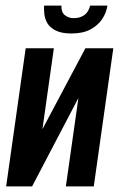

<svg xmlns="http://www.w3.org/2000/svg" viewBox="-20 -668 429 688"><path d="M2 0 72 -495H173L132 -205L286 -495H386L316 0H216L261 -317Q219 -237 178 -158.5Q137 -80 95 0ZM236 -548Q201 -548 180 -558.5Q159 -569 150 -584.5Q141 -600 139 -617Q137 -634 138 -648H200Q199 -625 212 -614Q225 -603 245 -603Q266 -603 281.5 -613.5Q297 -624 303 -648H365Q361 -622 346 -599.5Q331 -577 304 -562.5Q277 -548 236 -548Z"/></svg>

Font: Alumni Sans
Style: Bold Italic
Weight: 700
Italic angle: -8°
Designer: Robert E. Leuschke
Foundry: Robert E. Leuschke
Version: Version 1.016